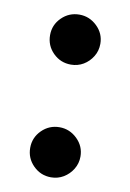

<svg xmlns="http://www.w3.org/2000/svg" viewBox="-69 -587 435 641"><g transform="rotate(10 149.0 -266.5)"><path d="M148.8 9.2Q113.6 9.2 88.6 -15.8Q63.6 -40.8 63.6 -76Q63.6 -110.8 88.6 -135.7Q113.6 -160.5 148.8 -160.5Q182.9 -160.5 208.5 -135.7Q234 -110.8 234 -76Q234 -52.6 222.1 -33.2Q210.2 -13.8 191.1 -2.3Q171.9 9.2 148.8 9.2ZM148.8 -372.9Q113.6 -372.9 88.6 -397.7Q63.6 -422.6 63.6 -458.1Q63.6 -492.9 88.6 -517.6Q113.6 -542.3 148.8 -542.3Q182.9 -542.3 208.5 -517.6Q234 -492.9 234 -458.1Q234 -434.3 222.1 -415Q210.2 -395.6 191.1 -384.2Q171.9 -372.9 148.8 -372.9Z"/></g></svg>

Font: InterMG
Style: Bold
Weight: 700
Designer: Rasmus Andersson
Foundry: rsms
Version: Version 3.019;December 26, 2023;FontCreator 15.0.0.2955 64-b